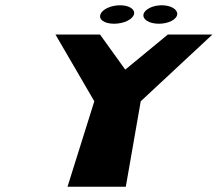

<svg xmlns="http://www.w3.org/2000/svg" viewBox="-20 -708 825 728"><path d="M435.3 -688C401.3 -688 368 -673 361.1 -654C353 -634 375.6 -618 412.6 -618C448.6 -618 483 -634 488.1 -654C493 -673 469.3 -688 435.3 -688ZM593.3 -688C559.3 -688 529 -673 524.1 -654C520 -634 545.6 -618 582.6 -618C618.6 -618 650 -634 652.1 -654C653 -673 627.3 -688 593.3 -688ZM190.3 -577 337.6 -324 236 0H457L513.6 -324L785.3 -577H616.3L454.9 -444L359.3 -577Z"/></svg>

Font: Hussar Milosc
Style: Obl
Weight: 700
Foundry: Cannot Into Space Fonts
Version: Version 1.02